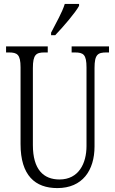

<svg xmlns="http://www.w3.org/2000/svg" viewBox="-20 -951 589 981"><path d="M241 -784V-771H262C305 -816 365 -886 384 -921V-931H311C297 -886 269 -839 241 -784ZM273 10C401 10 463 -80 463 -203V-604C463 -673 480 -683 524 -683H537V-714H346V-683H362C406 -683 422 -673 422 -606V-205C422 -116 382 -34 284 -34C203 -34 148 -84 148 -210V-603C148 -673 165 -683 208 -683H224V-714H11V-683H25C68 -683 85 -673 85 -607V-215C85 -54 160 10 273 10Z"/></svg>

Font: Noto Serif Tamil ExtraCondensed Light
Style: Italic
Weight: 300
Width: 2
Italic angle: -12°
Designer: Indian Type Foundry, Tom Grace, and the Monotype Design Team
Foundry: Monotype Imaging Inc.
Version: Version 2.003